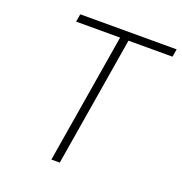

<svg xmlns="http://www.w3.org/2000/svg" viewBox="-131 -841 903 954"><g transform="rotate(20 321.0 -363.5)"><path d="M125 -686.1 132.1 -727.3H641.7L634.6 -686.1H402L288.4 0H244L357.6 -686.1Z"/></g></svg>

Font: Inter P Extra Light
Style: Italic
Weight: 200
Italic angle: 9.39999°
Designer: Rasmus Andersson
Foundry: rsms
Version: Version 3.018;git-588b23468